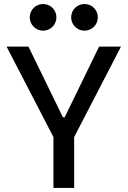

<svg xmlns="http://www.w3.org/2000/svg" viewBox="-20 -922 626 942"><path d="M242.2 0H343.8V-249.5L573.7 -693.4H466.3L297.4 -346.7H288.6L119.6 -693.4H12.2L242.2 -249.5ZM191.4 -771.5C227.5 -771.5 256.8 -800.8 256.8 -836.9C256.8 -873.5 227.5 -902.3 191.4 -902.3C155.3 -902.3 126 -873.5 126 -836.9C126 -800.8 155.3 -771.5 191.4 -771.5ZM394.5 -771.5C430.7 -771.5 460 -800.8 460 -836.9C460 -873.5 430.7 -902.3 394.5 -902.3C358.4 -902.3 329.1 -873.5 329.1 -836.9C329.1 -800.8 358.4 -771.5 394.5 -771.5Z"/></svg>

Font: CaskaydiaCove Nerd Font
Style: Regular
Weight: 400
Designer: Aaron Bell
Foundry: Saja Typeworks
Version: Version 2111.1;Nerd Fonts 2.3.3